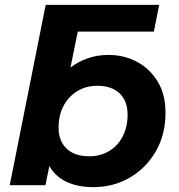

<svg xmlns="http://www.w3.org/2000/svg" viewBox="-20 -762 735 790"><path d="M20 0 168 -742H635L613 -632H300L270 -484Q301 -508 340.5 -522Q380 -536 427 -536Q490 -536 543 -508Q596 -480 628.5 -427Q661 -374 661 -298Q661 -209 621.5 -140Q582 -71 514.5 -31.5Q447 8 364 8Q301 8 254.5 -13.5Q208 -35 183 -79L167 0ZM347 -119Q393 -119 429 -140.5Q465 -162 485 -201Q505 -240 505 -290Q505 -346 472.5 -377.5Q440 -409 380 -409Q334 -409 298 -387Q262 -365 241.5 -326.5Q221 -288 221 -237Q221 -182 254 -150.5Q287 -119 347 -119Z"/></svg>

Font: Montserrat
Style: Bold Italic
Weight: 700
Italic angle: -11.3°
Designer: Julieta Ulanovsky
Foundry: Julieta Ulanovsky
Version: Version 9.000; ttfautohint (v1.8.4.7-5d5b)